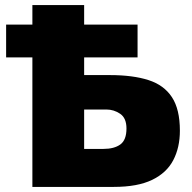

<svg xmlns="http://www.w3.org/2000/svg" viewBox="-20 -733 752 753"><path d="M107 0V-508H4V-636.5H107V-713H310V-636.5H519.5V-508H310V-438.5H411.5Q501 -438.5 562 -419Q623 -399.5 654.2 -352Q685.5 -304.5 685.5 -220.5Q685.5 -154.5 659.5 -104.8Q633.5 -55 576.5 -27.5Q519.5 0 426.5 0ZM310 -149H385.5Q428 -149 452 -166.5Q476 -184 476 -229Q476 -270 451.2 -286.8Q426.5 -303.5 397.5 -303.5H310Z"/></svg>

Font: Heraclito ExtraBold
Style: Regular
Weight: 800
Designer: Kostas Bartsokas (font) & Cristiano Sobral (main changes)
Foundry: Kostas Bartsokas (font) & Cristiano Sobral (main changes)
Version: Version 1.00;July 8, 2020;FontCreator 13.0.0.2655 64-bit